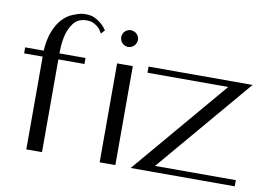

<svg xmlns="http://www.w3.org/2000/svg" viewBox="-81 -914 1482 1047"><g transform="rotate(10 660.0 -390.5)"><path d="M318.4 -782.2Q318.4 -782.2 311.5 -782.2Q305.7 -782.2 293.9 -781.2Q273.4 -778.3 243.2 -765.6Q211.9 -753.9 183.6 -722.7Q160.2 -696.3 143.6 -654.3Q126 -611.3 122.1 -546.9Q87.9 -546.9 19.5 -546.9Q19.5 -536.1 19.5 -513.7Q53.7 -513.7 122.1 -513.7Q122.1 -342.8 122.1 0Q150.4 0 209 0Q209 0 209 -58.6Q209 -117.2 209 -197.3Q209 -231.4 209 -266.6Q209 -301.8 209 -335Q209 -398.4 209 -447.3Q209 -497.1 209 -513.7Q209 -513.7 210 -513.7Q257.8 -513.7 353.5 -513.7Q353.5 -524.4 353.5 -546.9Q305.7 -546.9 210 -546.9Q209 -546.9 209 -546.9Q209 -567.4 210.9 -591.8Q212.9 -615.2 217.8 -639.6Q227.5 -683.6 252 -716.8Q276.4 -750 326.2 -750Q341.8 -750 354.5 -746.1Q367.2 -741.2 377 -734.4Q395.5 -721.7 404.3 -707Q413.1 -692.4 413.1 -692.4Q418.9 -699.2 431.6 -713.9Q431.6 -713.9 418 -731.4Q404.3 -748 379.9 -763.7Q367.2 -771.5 351.6 -777.3Q335.9 -782.2 318.4 -782.2Z M528.3 0Q556.6 0 615.2 0Q615.2 -182.6 615.2 -547.9Q600.6 -547.9 571.3 -547.9Q556.6 -547.9 528.3 -547.9Q528.3 -365.2 528.3 0ZM618.2 -693.4Q618.2 -702.1 614.3 -710.9Q610.4 -719.7 604.5 -725.6Q597.7 -732.4 588.9 -735.4Q580.1 -739.3 571.3 -739.3Q562.5 -739.3 553.7 -735.4Q544.9 -732.4 539.1 -725.6Q532.2 -719.7 529.3 -710.9Q525.4 -702.1 525.4 -693.4Q525.4 -684.6 529.3 -675.8Q532.2 -667 539.1 -660.2Q544.9 -654.3 553.7 -650.4Q561.5 -647.5 568.4 -646.5Q570.3 -646.5 571.3 -646.5Q580.1 -646.5 588.9 -650.4Q597.7 -654.3 604.5 -660.2Q610.4 -667 614.3 -675.8Q618.2 -684.6 618.2 -693.4Z M1276.4 -560.5Q1085 -560.5 700.2 -560.5Q700.2 -548.8 700.2 -526.4Q849.6 -526.4 1147.5 -526.4Q999 -350.6 700.2 1Q892.6 1 1276.4 1Q1276.4 -10.7 1276.4 -33.2Q1127 -33.2 829.1 -33.2Q978.5 -209 1276.4 -560.5Z"/></g></svg>

Font: Suave
Style: Regular
Weight: 400
Designer: Manu Ambady
Version: Version 1.0